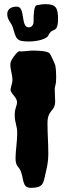

<svg xmlns="http://www.w3.org/2000/svg" viewBox="-20 -891 314 926"><path d="M250 -495C250 -503 251 -512 251 -520C251 -542 249 -564 247 -575C245 -583 223 -631 219 -634C208 -644 174 -647 141 -647C119 -647 97 -643 84 -643C81 -643 77 -644 73 -644C64 -644 33 -604 31 -588C30 -585 30 -581 30 -578C30 -555 40 -531 40 -504C40 -489 31 -469 31 -459C29 -442 62 -422 62 -399C62 -377 51 -372 51 -336C51 -299 63 -286 63 -249C63 -208 55 -163 55 -129C55 -87 70 -90 80 -66C96 -26 86 15 129 15C188 15 189 -7 198 -47C206 -82 213 -110 213 -146C213 -201 209 -250 209 -296C209 -365 246 -350 246 -403C246 -420 244 -440 244 -459C244 -474 249 -483 250 -495ZM249 -752C257 -760 260 -778 260 -798C260 -853 250 -871 199 -871C177 -871 164 -866 158 -866C143 -866 142 -814 142 -797C142 -794 142 -791 142 -788C142 -772 134 -759 118 -759C79 -759 103 -859 62 -859C14 -859 15 -827 15 -823C15 -795 34 -782 41 -761C59 -702 57 -691 120 -691C154 -691 192 -699 209 -714C213 -718 217 -730 224 -737C233 -745 244 -746 249 -752Z"/></svg>

Font: Freckle Face
Style: Regular
Weight: 400
Designer: Astigmatic (AOETI)
Foundry: Astigmatic (AOETI)
Version: Version 1.000